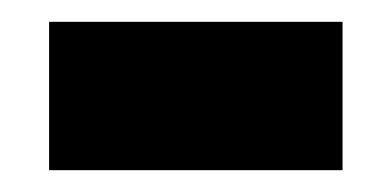

<svg xmlns="http://www.w3.org/2000/svg" viewBox="-20 -356 359 176"><path d="M25 -200V-336H294V-200Z"/></svg>

Font: Noto Sans Meetei Mayek ExtraBold
Style: Regular
Weight: 800
Designer: Monotype Design Team and Neelakash Kshetrimayum
Foundry: Monotype Imaging Inc.
Version: Version 2.002; ttfautohint (v1.8.4.7-5d5b)